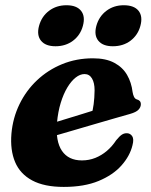

<svg xmlns="http://www.w3.org/2000/svg" viewBox="-20 -703 577 736"><path d="M109.2 -209.1Q109.2 -209.1 126.5 -214.4Q143.9 -219.8 171.7 -228.2Q199.6 -236.6 231.7 -246.5Q263.8 -256.4 294.6 -265.8Q325.4 -275.2 347.7 -282.4L330.5 -262.4Q335.8 -279.8 339 -303.5Q342.2 -327.2 342.6 -356.9Q342.6 -385.4 332.6 -402.3Q322.6 -419.1 304 -419.1Q287.1 -419.1 270 -405.7Q253 -392.3 238.1 -367.6Q223.3 -343 212.8 -308.8Q202.3 -274.7 198.5 -232.9Q192.5 -161.4 217.5 -124.7Q242.5 -88.1 294 -88.1Q321.3 -88.1 345.3 -97.7Q369.3 -107.3 389.7 -124.6Q410.1 -142 425.4 -165.4Q438.5 -181.4 447.4 -187Q456.3 -192.7 466.9 -192.3Q479.3 -191.9 486.7 -181.1Q494.1 -170.3 487.9 -146.5Q478.2 -105.4 445.6 -68.7Q413.1 -32.1 358 -9.3Q303 13.5 224.3 13.5Q149.6 13.5 103.3 -11.4Q57 -36.3 37.8 -82Q18.6 -127.8 23.8 -190.5Q29.1 -250.9 54.6 -303.3Q80 -355.8 121.9 -395.3Q163.8 -434.9 218.4 -457.2Q273 -479.5 336.2 -479.5Q386 -479.5 418 -462.3Q450.1 -445.2 467 -416Q483.9 -386.9 488.3 -349.9Q489.9 -339.7 493.7 -331.9Q497.6 -324 504.4 -322Q511.8 -320.1 515.8 -315.7Q519.9 -311.3 519.9 -303.2Q519.9 -292.3 511.1 -282.7Q502.4 -273.1 478.3 -266.2Q455.5 -259.8 420.1 -249.6Q384.7 -239.3 343.6 -227.4Q302.5 -215.4 261.9 -203.5Q221.4 -191.5 187.8 -181.9Q154.3 -172.3 134.1 -166.3Q113.9 -160.3 113.9 -160.3ZM192.9 -525.7Q154.5 -525.7 137.3 -546.8Q120.1 -568 129.6 -603.7Q139.6 -640.3 168 -661.6Q196.3 -682.9 234.8 -682.9Q273.7 -682.9 290.7 -661.6Q307.7 -640.3 297.7 -603.7Q288.2 -568.4 260 -547Q231.8 -525.7 192.9 -525.7ZM412.6 -525.7Q374.2 -525.7 357 -546.8Q339.7 -568 349.3 -603.7Q359.3 -639.9 387.6 -661.4Q416 -682.9 454.4 -682.9Q494.1 -682.9 511.1 -661.6Q528.1 -640.3 518.1 -603.7Q508.6 -568.4 480.4 -547Q452.3 -525.7 412.6 -525.7Z"/></svg>

Font: Fraunces
Style: Italic
Weight: 900
Italic angle: -16°
Version: Version 1.000;[0bf87f6ff]